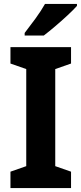

<svg xmlns="http://www.w3.org/2000/svg" viewBox="-20 -953 413 973"><path d="M340 0H33V-83L113 -111V-603L33 -631V-714H340V-631L260 -603V-111L340 -83ZM370 -923Q353 -904 323 -876Q293 -848 260 -820Q227 -792 202 -773H105V-786Q130 -818 159.5 -858.5Q189 -899 208 -933H370Z"/></svg>

Font: Noto Sans Lao UI SemCond
Style: Bold
Weight: 700
Width: 4
Designer: Monotype Design Team
Foundry: Monotype Imaging Inc.
Version: Version 2.000; ttfautohint (v1.8.4.7-5d5b)